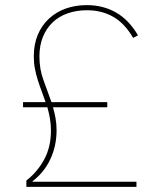

<svg xmlns="http://www.w3.org/2000/svg" viewBox="-20 -730 619 750"><path d="M83 0V-25Q125 -57 152 -106Q179 -155 179 -220Q179 -245 175 -267.5Q171 -290 165 -311H70V-331H158Q151 -352 143 -373Q135 -394 128 -416Q121 -438 116.5 -461Q112 -484 112 -510Q112 -557 127.5 -594Q143 -631 171 -657Q199 -683 236.5 -696.5Q274 -710 319 -710Q383 -710 433.5 -681Q484 -652 519 -592L500 -582Q467 -639 422 -664.5Q377 -690 320 -690Q279 -690 244.5 -678Q210 -666 185.5 -642.5Q161 -619 147.5 -585.5Q134 -552 134 -510Q134 -459 150 -416.5Q166 -374 181 -331H399V-311H187Q193 -290 197 -268Q201 -246 201 -221Q201 -161 177 -109Q153 -57 107 -22V-20H513V0Z"/></svg>

Font: IBM Plex Sans Arabic Thin
Style: Regular
Weight: 100
Designer: Mike Abbink, Paul van der Laan, Pieter van Rosmalen, Wael Morcos, Khajak Apelian
Foundry: Bold Monday
Version: Version 1.101